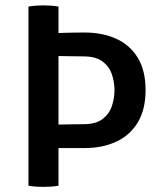

<svg xmlns="http://www.w3.org/2000/svg" viewBox="-20 -708 614 732"><path d="M145 -580Q184.5 -581.5 223.5 -582.8Q262.5 -584 302.5 -584Q370 -584 422.5 -560.5Q475 -537 505 -488.2Q535 -439.5 535 -364Q535 -290.5 505.2 -241.2Q475.5 -192 423 -167.8Q370.5 -143.5 302.5 -143.5H145V-231.5Q157 -232 178.2 -232.5Q199.5 -233 223.2 -233.5Q247 -234 267.2 -234.2Q287.5 -234.5 298 -234.5Q346 -234.5 371.8 -254.8Q397.5 -275 407 -305Q416.5 -335 416.5 -364Q416.5 -393.5 407 -423.2Q397.5 -453 371.8 -473Q346 -493 298 -493Q283 -493 255.5 -493.5Q228 -494 198 -494.5Q168 -495 145 -495ZM88.5 -683Q101.5 -685.5 117.5 -686.5Q133.5 -687.5 145 -687.5Q158.5 -687.5 174 -686.5Q189.5 -685.5 203 -683V0Q189.5 2.5 174 3.5Q158.5 4.5 145 4.5Q133.5 4.5 117.5 3.5Q101.5 2.5 88.5 0Z"/></svg>

Font: Signika Negative Medium
Style: Regular
Weight: 500
Designer: Anna Giedry
Foundry: Anna Giedry
Version: Version 2.001